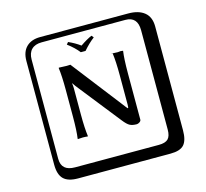

<svg xmlns="http://www.w3.org/2000/svg" viewBox="-131 -904 1362 1267"><g transform="rotate(-15 550.0 -271.0)"><path d="M481.9 -587.9Q453.1 -625 405.8 -660.2L418 -674.8Q462.9 -654.8 498 -628.9Q544.9 -661.1 578.1 -674.8L589.8 -660.2Q552.7 -632.3 514.2 -587.9ZM321.8 -375Q321.8 -467.8 314 -524.9L315.9 -526.9Q343.8 -524.9 369.1 -524.9Q369.1 -524.9 394 -525.9L651.9 -192.9Q682.6 -152.3 684.6 -151.4Q688.5 -148.9 689.9 -155.8Q690.9 -161.1 690.9 -173.8V-375Q690.9 -467.8 683.1 -524.9L669.9 -526.9Q699.7 -524.9 717.8 -524.9L737.8 -526.9L753.9 -524.9Q746.1 -471.7 746.1 -375V-57.1Q746.1 -47.4 735.6 -40.3Q725.1 -33.2 715.8 -33.2Q687 -33.2 668.9 -42.5Q650.9 -51.8 625 -85L390.1 -381.8Q381.3 -393.1 374.5 -404.3H373Q376 -388.2 376 -370.1V-190.9Q376 -96.7 383.8 -41L381.8 -39.1Q366.7 -41 349.1 -41L314.9 -39.1L314 -41Q321.8 -94.2 321.8 -190.9ZM249 -717.8Q204.1 -717.8 179.9 -693.8Q155.8 -669.9 155.8 -625V53.2Q155.8 136.2 249 136.2H820.8Q865.7 136.2 884.8 117.2Q903.8 98.1 903.8 53.2V-625Q903.8 -717.8 820.8 -717.8ZM1000 84Q1000 152.8 973.4 182.4Q946.8 211.9 880.9 211.9H249Q181.2 211.9 150.6 181.4Q120.1 150.9 120.1 84V-625Q120.1 -687 154.1 -720.5Q188 -753.9 249 -753.9H851.1Q920.9 -753.9 960.4 -721.9Q1000 -689.9 1000 -625Z"/></g></svg>

Font: Linux Biolinum Keyboard O
Style: Regular
Weight: 700
Designer: Philipp H. Poll
Foundry: Philipp H. Poll
Version: Version 0.6.1